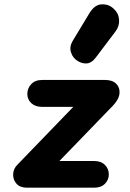

<svg xmlns="http://www.w3.org/2000/svg" viewBox="-20 -872 606 892"><path d="M105.5 0Q73 0 56.5 -18.8Q40 -37.5 41 -62.8Q42 -88 61 -107L320.5 -375.5H175.5Q143.5 -375.5 125.2 -393Q107 -410.5 107 -435.5Q107 -462 125.2 -481.2Q143.5 -500.5 175.5 -500.5H469Q502 -500.5 519.8 -483Q537.5 -465.5 535.2 -438.5Q533 -411.5 506 -382.5L256 -124H417Q449.5 -124 467.5 -105.8Q485.5 -87.5 485.5 -61.5Q485.5 -36.5 467.5 -18.2Q449.5 0 417 0ZM341 -588.5Q318 -602.5 309.8 -628.8Q301.5 -655 318 -682.5L395 -810Q419 -850 451.8 -851.8Q484.5 -853.5 507.5 -832Q531 -811 533.2 -781Q535.5 -751 517 -726.5L424.5 -604Q406 -579.5 384.2 -577.5Q362.5 -575.5 341 -588.5Z"/></svg>

Font: Edu AU VIC WA NT Pre
Style: Bold
Weight: 700
Designer: Tina and Corey Anderson, Eben Sorkin, Mirko Velimirovic
Foundry: Google for Education
Version: Version 1.001